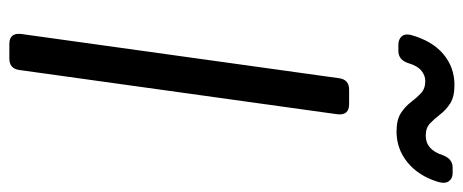

<svg xmlns="http://www.w3.org/2000/svg" viewBox="-318 -698 1016 421"><g transform="rotate(90 190.5 -488.0)"><path d="M77 0Q52 0 55 -26L152 -723Q155 -745 177 -745H209Q234 -745 231 -719L134 -22Q131 0 109 0ZM269 -849Q243 -849 228.5 -858.5Q214 -868 204.5 -880.5Q195 -893 185 -902.5Q175 -912 158 -912Q146 -912 135.5 -903.5Q125 -895 119 -875Q112 -853 92 -853H79Q67 -853 60.5 -860Q54 -867 57 -880Q70 -927 99 -951.5Q128 -976 167 -976Q193 -976 207.5 -966.5Q222 -957 231.5 -944.5Q241 -932 251 -922.5Q261 -913 278 -913Q309 -913 321 -951Q329 -972 348 -972H360Q372 -972 378 -963.5Q384 -955 379 -939Q366 -897 336.5 -873Q307 -849 269 -849Z"/></g></svg>

Font: Pitagon Sans Text
Style: Italic
Weight: 400
Italic angle: -8°
Designer: Travis Tran
Foundry: Pitagon
Version: Version 1.001; ttfautohint (v1.8.4.7-5d5b);gftools[0.9.26]